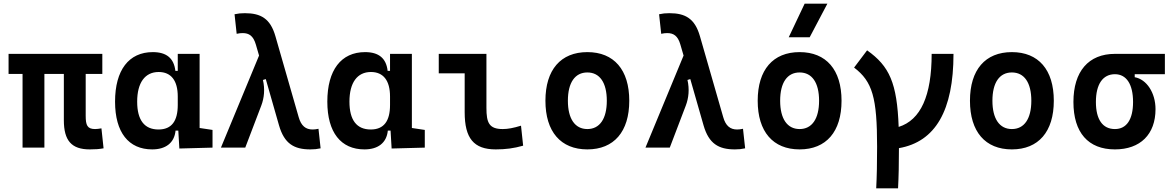

<svg xmlns="http://www.w3.org/2000/svg" viewBox="-20 -815 6485 1060"><path d="M475.6 9.8C508.8 9.8 525.9 8.3 551.8 3.9L540 -106.4C525.4 -104 515.1 -102.5 504.9 -102.5C461.4 -102.5 453.1 -124.5 453.1 -175.8V-406.7H544.9V-517.6H27.3V-406.7H104.5V0H225.1V-406.7H332.5V-151.4C332.5 -38.6 375 9.8 475.6 9.8Z M820.3 9.8C893.6 9.8 942.4 -24.9 949.2 -93.8H964.4L970.2 4.9L1153.3 0V-97.7L1082 -108.4V-517.6H961.4V-423.8H948.2C940.4 -493.2 899.4 -527.3 823.7 -527.3C690.9 -527.3 615.2 -427.7 615.2 -253.9C615.2 -84 689.9 9.8 820.3 9.8ZM961.4 -235.4C961.4 -147.5 928.2 -100.1 855 -100.1C777.3 -100.1 737.3 -151.9 737.3 -253.9C737.3 -358.4 780.3 -417.5 856 -417.5C924.8 -417.5 961.4 -370.1 961.4 -282.2Z M1693.4 9.8C1714.8 9.8 1730 8.3 1750 3.9L1738.3 -104C1724.6 -101.1 1715.8 -100.1 1705.6 -100.1C1668.5 -100.1 1642.6 -119.6 1628.9 -168.5L1500.5 -615.2C1472.7 -712.4 1419.9 -742.2 1332 -742.2C1310.1 -742.2 1295.4 -740.7 1274.9 -736.3L1286.6 -628.4C1300.8 -631.3 1309.1 -632.3 1319.8 -632.3C1354.5 -632.3 1378.4 -617.7 1392.6 -568.8L1410.2 -508.3L1199.7 0H1334L1422.4 -231.9C1438.5 -273.9 1443.4 -322.8 1431.6 -373.5L1447.3 -378.4L1520.5 -122.6C1549.8 -21.5 1603.5 9.8 1693.4 9.8Z M1992.2 9.8C2065.4 9.8 2114.3 -24.9 2121.1 -93.8H2136.2L2142.1 4.9L2325.2 0V-97.7L2253.9 -108.4V-517.6H2133.3V-423.8H2120.1C2112.3 -493.2 2071.3 -527.3 1995.6 -527.3C1862.8 -527.3 1787.1 -427.7 1787.1 -253.9C1787.1 -84 1861.8 9.8 1992.2 9.8ZM2133.3 -235.4C2133.3 -147.5 2100.1 -100.1 2026.9 -100.1C1949.2 -100.1 1909.2 -151.9 1909.2 -253.9C1909.2 -358.4 1952.1 -417.5 2027.8 -417.5C2096.7 -417.5 2133.3 -370.1 2133.3 -282.2Z M2716.8 9.8C2771.5 9.8 2816.4 3.9 2868.2 -10.7L2856.4 -121.1C2814.9 -108.4 2784.2 -102.5 2755.9 -102.5C2679.7 -102.5 2665.5 -137.7 2665.5 -219.7V-517.6H2402.3V-410.2H2545.4V-195.3C2545.4 -51.8 2595.2 9.8 2716.8 9.8Z M3222.7 9.8C3369.6 9.8 3454.1 -87.9 3454.1 -258.8C3454.1 -429.7 3369.6 -527.3 3222.7 -527.3C3075.7 -527.3 2991.2 -429.7 2991.2 -258.8C2991.2 -87.9 3075.7 9.8 3222.7 9.8ZM3222.7 -102.5C3154.3 -102.5 3115.2 -159.2 3115.2 -258.8C3115.2 -358.9 3154.3 -415 3222.7 -415C3291 -415 3330.1 -358.9 3330.1 -258.8C3330.1 -159.2 3291 -102.5 3222.7 -102.5Z M4037.1 9.8C4058.6 9.8 4073.7 8.3 4093.8 3.9L4082 -104C4068.4 -101.1 4059.6 -100.1 4049.3 -100.1C4012.2 -100.1 3986.3 -119.6 3972.7 -168.5L3844.2 -615.2C3816.4 -712.4 3763.7 -742.2 3675.8 -742.2C3653.8 -742.2 3639.2 -740.7 3618.7 -736.3L3630.4 -628.4C3644.5 -631.3 3652.8 -632.3 3663.6 -632.3C3698.2 -632.3 3722.2 -617.7 3736.3 -568.8L3753.9 -508.3L3543.5 0H3677.7L3766.1 -231.9C3782.2 -273.9 3787.1 -322.8 3775.4 -373.5L3791 -378.4L3864.3 -122.6C3893.6 -21.5 3947.3 9.8 4037.1 9.8Z M4394.5 9.8C4541.5 9.8 4626 -87.9 4626 -258.8C4626 -429.7 4541.5 -527.3 4394.5 -527.3C4247.6 -527.3 4163.1 -429.7 4163.1 -258.8C4163.1 -87.9 4247.6 9.8 4394.5 9.8ZM4394.5 -102.5C4326.2 -102.5 4287.1 -159.2 4287.1 -258.8C4287.1 -358.9 4326.2 -415 4394.5 -415C4462.9 -415 4502 -358.9 4502 -258.8C4502 -159.2 4462.9 -102.5 4394.5 -102.5ZM4334.5 -609.4H4450.2L4547.9 -794.9H4422.4Z M4817.4 224.6H4938C4941.4 162.6 4942.9 88.9 4942.9 2.9C5144.5 -32.2 5244.1 -205.1 5244.1 -517.6H5123.5C5123.5 -286.1 5063 -152.3 4941.4 -114.3C4932.6 -356.9 4890.6 -449.7 4767.1 -537.1L4695.3 -441.9C4796.9 -364.7 4822.3 -276.4 4822.3 -4.9C4822.3 84.5 4820.8 160.6 4817.4 224.6Z M5566.4 9.8C5713.4 9.8 5797.9 -87.9 5797.9 -258.8C5797.9 -429.7 5713.4 -527.3 5566.4 -527.3C5419.4 -527.3 5335 -429.7 5335 -258.8C5335 -87.9 5419.4 9.8 5566.4 9.8ZM5566.4 -102.5C5498 -102.5 5459 -159.2 5459 -258.8C5459 -358.9 5498 -415 5566.4 -415C5634.8 -415 5673.8 -358.9 5673.8 -258.8C5673.8 -159.2 5634.8 -102.5 5566.4 -102.5Z M6135.3 9.8C6275.4 9.8 6359.4 -73.2 6359.4 -212.4C6359.4 -302.7 6310.1 -377.4 6244.6 -388.7V-405.3H6411.1V-517.6H6135.3C5989.7 -517.6 5906.2 -420.9 5906.2 -252C5906.2 -83 5987.8 9.8 6135.3 9.8ZM6135.3 -102.5C6067.4 -102.5 6030.3 -155.3 6030.3 -252C6030.3 -350.1 6068.4 -405.3 6135.3 -405.3C6198.7 -405.3 6235.4 -350.1 6235.4 -252C6235.4 -155.3 6199.7 -102.5 6135.3 -102.5Z"/></svg>

Font: Cascadia Code NF SemiBold
Style: Regular
Weight: 600
Monospace: yes
Designer: Aaron Bell
Foundry: Saja Typeworks
Version: Version 2404.023